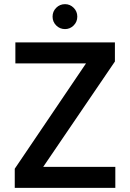

<svg xmlns="http://www.w3.org/2000/svg" viewBox="-20 -904 626 924"><path d="M51 0V-92L394 -599H54V-700H533V-608L188 -101H535V0ZM293 -764Q268 -764 250.5 -781.5Q233 -799 233 -824Q233 -849 250.5 -866.5Q268 -884 293 -884Q317 -884 334.5 -866.5Q352 -849 352 -824Q352 -799 334.5 -781.5Q317 -764 293 -764Z"/></svg>

Font: DM Sans 9pt SemiBold
Style: Regular
Weight: 600
Version: Version 4.004;gftools[0.9.30]